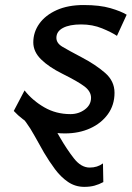

<svg xmlns="http://www.w3.org/2000/svg" viewBox="-20 -518 523 763"><path d="M483.4 -459.5 444.8 -375.5Q423.8 -389.6 385.7 -405.3Q347.7 -420.9 302.2 -420.9Q256.3 -420.9 230.2 -407Q204.1 -393.1 204.1 -367.7Q204.1 -346.7 227.5 -332.5Q251 -318.4 305.7 -289.6Q359.9 -261.2 397.5 -228.5Q435.1 -195.8 435.1 -149.4Q435.1 -100.6 408.7 -64.2Q382.3 -27.8 337.9 -7.8Q293.5 12.2 238.3 12.2Q168 12.2 117.7 -14.6Q67.4 -41.5 34.7 -77.1L77.6 -158.7Q108.9 -118.7 155.8 -91.6Q202.6 -64.5 259.8 -64.5Q292.5 -64.5 317.1 -82.8Q341.8 -101.1 341.8 -129.4Q341.8 -154.3 316.2 -174.1Q290.5 -193.8 227.5 -225.1Q174.3 -251.5 143.3 -282Q112.3 -312.5 112.3 -349.6Q112.3 -390.1 136.2 -423.8Q160.2 -457.5 205.1 -477.8Q250 -498 312.5 -498Q376.5 -498 418.9 -485.6Q461.4 -473.1 483.4 -459.5ZM389.2 131.3 390.6 205.6Q373.5 214.8 355.7 219.7Q337.9 224.6 314.9 224.6Q279.3 224.6 250.5 205.1Q221.7 185.5 198.5 154.3Q175.3 123 154.8 88.4Q135.7 55.2 118.2 23.2Q100.6 -8.8 83 -32.7Q65.4 -56.6 45.9 -65.9L106.4 -126Q138.2 -106.4 165 -62.3Q191.9 -18.1 217.8 27.3Q245.1 74.7 273.7 111.3Q302.2 147.9 336.4 147.9Q367.2 147.9 389.2 131.3Z"/></svg>

Font: Andika
Style: Italic
Weight: 400
Italic angle: -14°
Designer: Victor Gaultney, Annie Olsen, Julie Remington, Don Collingsworth, Eric Hays, Becca Hirsbrunner
Foundry: SIL International
Version: Version 6.101